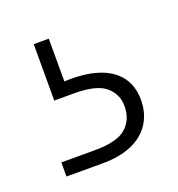

<svg xmlns="http://www.w3.org/2000/svg" viewBox="-64 -62 343 371"><g transform="rotate(-20 107.5 124.0)"><path d="M73 81Q113 79 141.5 88Q170 97 185 116.5Q200 136 200 165Q200 192 187 212.5Q174 233 149 244Q124 255 89 255H14V226H83Q129 226 147.5 209.5Q166 193 166 165Q166 141 147.5 125Q129 109 83 109H42V-7H73Z"/></g></svg>

Font: Albert Sans ExtraLight
Style: Regular
Weight: 250
Designer: Andreas Rasmussen
Foundry: a.Foundry
Version: Version 1.025